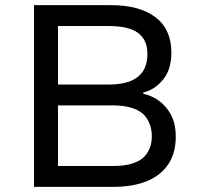

<svg xmlns="http://www.w3.org/2000/svg" viewBox="-20 -725 786 745"><path d="M112 0V-705H410Q522 -705 583.5 -658Q645 -611 645 -521Q645 -456 613 -416.5Q581 -377 536 -366V-361Q567 -355 596 -334.5Q625 -314 643.5 -279.5Q662 -245 662 -194Q662 -132 633.5 -88.5Q605 -45 551 -22.5Q497 0 420 0ZM205 -81H418Q449 -81 473 -85.5Q497 -90 515.5 -99.5Q534 -109 545.5 -123.5Q557 -138 563 -156Q569 -174 569 -196Q569 -221 562 -240.5Q555 -260 543 -274.5Q531 -289 512.5 -298Q494 -307 470.5 -311.5Q447 -316 418 -316H205ZM205 -397H402Q477 -397 514.5 -426.5Q552 -456 552 -516Q552 -570 516 -597Q480 -624 402 -624H205Z"/></svg>

Font: Nunito Sans 6pt
Style: Regular
Weight: 400
Version: Version 3.101;gftools[0.9.27]